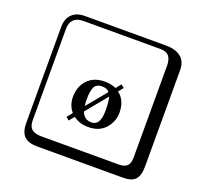

<svg xmlns="http://www.w3.org/2000/svg" viewBox="-158 -939 1415 1335"><g transform="rotate(20 550.0 -271.0)"><path d="M651 -394 674 -376 645 -340Q705 -294 705 -204Q705 -138 660 -87Q615 -36 534 -36Q468 -36 423 -71L391 -32L369 -52L401 -91Q363 -136 363 -197Q363 -275 409.5 -324Q456 -373 536 -373Q584 -373 620 -356ZM530 -335Q507 -335 492 -326Q477 -317 470.5 -298.5Q464 -280 461.5 -261.5Q459 -243 459 -215Q459 -186 462 -165L584 -313Q566 -335 530 -335ZM249 -718Q204 -718 180 -694Q156 -670 156 -625V53Q156 97 179.5 116.5Q203 136 249 136H821Q866 136 885 117Q904 98 904 53V-625Q904 -671 884.5 -694.5Q865 -718 821 -718ZM1000 84Q1000 153 973.5 182.5Q947 212 881 212H249Q181 212 150.5 181.5Q120 151 120 84V-625Q120 -687 154 -720.5Q188 -754 249 -754H851Q921 -754 960.5 -722Q1000 -690 1000 -625ZM599 -285 470 -128Q489 -74 544 -74Q609 -74 609 -184Q609 -252 599 -285Z"/></g></svg>

Font: Libertinus Keyboard
Style: Regular
Weight: 700
Designer: Philipp H. Poll
Foundry: Khaled Hosny
Version: Version 6.7